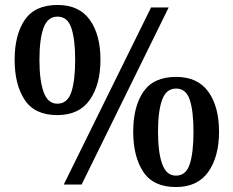

<svg xmlns="http://www.w3.org/2000/svg" viewBox="-20 -744 941 774"><path d="M211 -280Q120 -280 79.5 -341.5Q39 -403 39 -503Q39 -604 80 -664Q121 -724 212 -724Q299 -724 342 -664Q385 -604 385 -503Q385 -403 342 -341.5Q299 -280 211 -280ZM237 0 589 -714H660L309 0ZM211 -326Q252 -326 267.5 -372.5Q283 -419 283 -503Q283 -586 267.5 -631.5Q252 -677 212 -677Q172 -677 155.5 -631.5Q139 -586 139 -503Q139 -419 156 -372.5Q173 -326 211 -326ZM689 10Q598 10 557.5 -51.5Q517 -113 517 -213Q517 -314 558 -374Q599 -434 690 -434Q777 -434 820 -374Q863 -314 863 -213Q863 -113 820 -51.5Q777 10 689 10ZM689 -36Q730 -36 745 -82.5Q760 -129 760 -213Q760 -296 745 -341.5Q730 -387 690 -387Q650 -387 633.5 -341.5Q617 -296 617 -213Q617 -129 634 -82.5Q651 -36 689 -36Z"/></svg>

Font: Noto Serif Bengali
Style: Bold
Weight: 700
Designer: Juan Bruce, Universal Thirst, Indian Type Foundry and the Monotype Design Team.
Foundry: Monotype Imaging Inc.
Version: Version 2.003; ttfautohint (v1.8.4.7-5d5b)